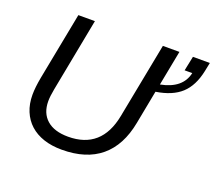

<svg xmlns="http://www.w3.org/2000/svg" viewBox="-118 -846 1134 1014"><g transform="rotate(20 449.0 -339.0)"><path d="M319 10Q262 10 217 -5Q172 -20 140.5 -48.5Q109 -77 92 -118Q75 -159 75 -210Q75 -252 86 -310L159 -688H252L173 -276Q169 -255 167 -238Q165 -221 165 -207Q165 -140 207 -103Q249 -66 327 -66Q514 -66 552 -264L634 -688H727L689 -491Q809 -514 829 -606H786L803 -688H898L888 -639Q870 -552 820.5 -506.5Q771 -461 680 -447L644 -259Q619 -126 537.5 -58Q456 10 319 10Z"/></g></svg>

Font: Libra Sans Modern
Style: Italic
Weight: 400
Italic angle: -12°
Foundry: Stefan Peev, Context Ltd
Version: Version 1.000